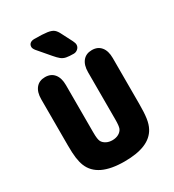

<svg xmlns="http://www.w3.org/2000/svg" viewBox="-197 -928 952 1051"><g transform="rotate(-30 279.0 -403.0)"><path d="M505 -221V-512Q505 -557 484.5 -582Q464 -607 427 -607Q390 -607 369.5 -582Q349 -557 349 -512V-215Q349 -193 347.5 -179.5Q346 -166 343 -158Q336 -142 319 -132.5Q302 -123 279 -123Q258 -123 241.5 -131.5Q225 -140 217 -154Q213 -162 211 -175.5Q209 -189 209 -215V-512Q209 -557 188.5 -582Q168 -607 131 -607Q94 -607 73.5 -582Q53 -557 53 -512V-221Q53 -172 57 -142Q61 -112 70 -89Q90 -39 142 -14Q194 11 279 11Q358 11 408.5 -10Q459 -31 482 -74Q495 -98 500 -132Q505 -166 505 -221ZM160 -763 225 -687Q242 -667 255 -656.5Q268 -646 285.5 -642.5Q303 -639 332 -639Q347 -639 358.5 -649.5Q370 -660 370 -675Q370 -685 362 -701L328 -767Q318 -788 305.5 -798.5Q293 -809 266 -813Q239 -817 185 -817Q168 -817 158.5 -809Q149 -801 149 -787Q149 -777 160 -763Z"/></g></svg>

Font: Beiruti Black
Style: Regular
Weight: 900
Designer: Arlette Boutros
Foundry: Boutros
Version: Version 1.41